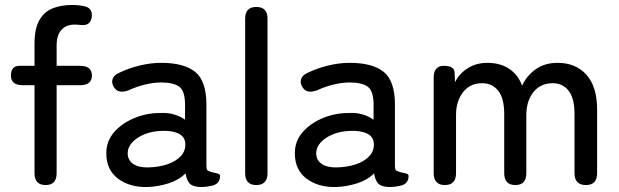

<svg xmlns="http://www.w3.org/2000/svg" viewBox="-20 -745 2491 773"><path d="M164 0Q119 0 119 -48V-402H71Q24 -402 24 -441Q24 -480 59 -480H119V-570Q119 -629 138 -663Q157 -697 191 -711Q225 -725 270 -725Q305 -725 327.5 -717.5Q350 -710 350 -682Q349 -665 340 -654Q331 -643 309 -644Q302 -645 294.5 -645.5Q287 -646 280 -646Q247 -646 227.5 -625Q208 -604 208 -561V-480H302Q350 -480 350 -441Q350 -402 303 -402H208V-48Q208 0 164 0Z M576 8Q503 10 455.5 -25.5Q408 -61 408 -128Q408 -177 439.5 -213Q471 -249 520.5 -269.5Q570 -290 623 -290Q654 -292 680 -284.5Q706 -277 725 -263V-323Q725 -379 701.5 -396Q678 -413 629 -413Q598 -413 563.5 -404.5Q529 -396 499 -382Q478 -374 463 -376.5Q448 -379 438 -395Q428 -412 433.5 -427.5Q439 -443 460 -452Q497 -470 541.5 -481Q586 -492 629 -492Q721 -492 766 -455.5Q811 -419 811 -323V-82Q811 -66 813.5 -61.5Q816 -57 826 -54Q838 -50 852 -47.5Q866 -45 866 -37Q866 -4 832 3Q810 8 792 8Q760 8 746 -4Q732 -16 727 -47Q700 -20 659 -7Q618 6 576 8ZM577 -71Q619 -72 653.5 -83.5Q688 -95 708 -116.5Q728 -138 726 -168Q724 -196 697.5 -208Q671 -220 630 -218Q593 -217 562 -204.5Q531 -192 512.5 -172Q494 -152 494 -127Q495 -99 517 -84.5Q539 -70 577 -71Z M1012 0Q967 0 967 -48V-670Q967 -717 1012 -717Q1057 -717 1057 -670V-48Q1057 0 1012 0Z M1335 8Q1262 10 1214.5 -25.5Q1167 -61 1167 -128Q1167 -177 1198.5 -213Q1230 -249 1279.5 -269.5Q1329 -290 1382 -290Q1413 -292 1439 -284.5Q1465 -277 1484 -263V-323Q1484 -379 1460.5 -396Q1437 -413 1388 -413Q1357 -413 1322.5 -404.5Q1288 -396 1258 -382Q1237 -374 1222 -376.5Q1207 -379 1197 -395Q1187 -412 1192.5 -427.5Q1198 -443 1219 -452Q1256 -470 1300.5 -481Q1345 -492 1388 -492Q1480 -492 1525 -455.5Q1570 -419 1570 -323V-82Q1570 -66 1572.5 -61.5Q1575 -57 1585 -54Q1597 -50 1611 -47.5Q1625 -45 1625 -37Q1625 -4 1591 3Q1569 8 1551 8Q1519 8 1505 -4Q1491 -16 1486 -47Q1459 -20 1418 -7Q1377 6 1335 8ZM1336 -71Q1378 -72 1412.5 -83.5Q1447 -95 1467 -116.5Q1487 -138 1485 -168Q1483 -196 1456.5 -208Q1430 -220 1389 -218Q1352 -217 1321 -204.5Q1290 -192 1271.5 -172Q1253 -152 1253 -127Q1254 -99 1276 -84.5Q1298 -70 1336 -71Z M1771 0Q1726 0 1726 -48V-433Q1726 -480 1767 -480Q1807 -480 1810 -456L1812 -414Q1828 -448 1862.5 -470Q1897 -492 1942 -492Q1994 -492 2030 -468Q2066 -444 2082 -400Q2100 -440 2136.5 -466Q2173 -492 2225 -492Q2298 -492 2341 -444Q2384 -396 2384 -304V-48Q2384 0 2339 0Q2293 0 2293 -48V-286Q2293 -349 2269.5 -379.5Q2246 -410 2205 -410Q2156 -410 2127.5 -374Q2099 -338 2099 -282V-48Q2099 0 2055 0Q2010 0 2010 -48V-286Q2010 -349 1986 -379.5Q1962 -410 1921 -410Q1872 -410 1844 -373.5Q1816 -337 1816 -283V-48Q1816 0 1771 0Z"/></svg>

Font: Zen Maru Gothic Medium
Style: Regular
Weight: 500
Designer: Yoshimichi Ohira
Foundry: Positype
Version: Version 1.001